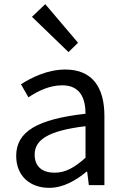

<svg xmlns="http://www.w3.org/2000/svg" viewBox="-20 -892 604 925"><path d="M217 13C284 13 345 -22 397 -65H400L408 0H483V-334C483 -468 427 -557 295 -557C208 -557 131 -518 81 -486L117 -423C160 -452 217 -481 280 -481C369 -481 392 -414 392 -344C161 -318 58 -259 58 -141C58 -43 126 13 217 13ZM243 -60C189 -60 147 -85 147 -147C147 -217 209 -262 392 -284V-132C339 -85 296 -60 243 -60ZM310 -641 356 -686 198 -872 134 -811Z"/></svg>

Font: Squished Noto Sans CJK JP Regular
Style: Regular
Weight: 400
Designer: Ryoko NISHIZUKA (kana & ideographs); Paul D. Hunt (Latin, Greek & Cyrillic); Wenlong ZHANG (bopomofo); Sandoll Communica
Foundry: Adobe Systems Incorporated
Version: Version 1.004;PS 1.004;hotconv 1.0.82;makeotf.lib2.5.63406